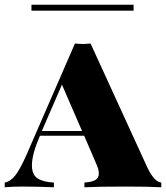

<svg xmlns="http://www.w3.org/2000/svg" viewBox="-37 -792 702 812"><path d="M645 -20V0Q594 -3 498 -3Q377 -3 320 0V-20Q351 -22 366 -30.5Q381 -39 381 -59Q381 -77 368 -104L319 -218H132Q98 -140 98 -93Q98 -53 122 -37.5Q146 -22 191 -20V0Q116 -3 60 -3Q13 -3 -17 0V-20Q7 -24 27.5 -50Q48 -76 75 -137L280 -608Q302 -606 313 -606Q324 -606 346 -608L586 -84Q616 -22 645 -20ZM310 -238 225 -434 140 -238ZM528 -747H96V-772H528Z"/></svg>

Font: Playfair Display SC Black
Style: Regular
Weight: 900
Designer: Claus Eggers Sørensen
Foundry: Claus Eggers Sørensen
Version: Version 1.200; ttfautohint (v1.6)